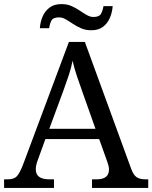

<svg xmlns="http://www.w3.org/2000/svg" viewBox="-20 -919 745 939"><path d="M0 0V-42H19Q48 -42 62.5 -57Q77 -72 95 -120L317 -714H395L621 -95Q632 -64 647.5 -53Q663 -42 692 -42H705V0H430V-42H453Q513 -42 513 -90Q513 -98 511 -107Q509 -116 505 -127L465 -239H202L164 -134Q155 -110 155 -91Q155 -42 221 -42H244V0ZM221 -289H447L385 -464Q369 -508 356 -547Q343 -586 335 -622Q328 -586 317 -553Q306 -520 289 -473ZM426 -771Q399 -771 377 -780.5Q355 -790 336.5 -802.5Q318 -815 301.5 -824.5Q285 -834 269 -834Q239 -834 231 -817.5Q223 -801 220 -781H175Q177 -812 188.5 -838.5Q200 -865 222.5 -882Q245 -899 281 -899Q308 -899 329.5 -889.5Q351 -880 369.5 -867.5Q388 -855 404.5 -845.5Q421 -836 437 -836Q466 -836 474.5 -852.5Q483 -869 486 -889H531Q529 -859 517.5 -832Q506 -805 484 -788Q462 -771 426 -771Z"/></svg>

Font: Noto Serif Oriya
Style: Regular
Weight: 400
Designer: David Williams
Foundry: Google LLC, David Williams
Version: Version 1.051; ttfautohint (v1.8.4.7-5d5b)